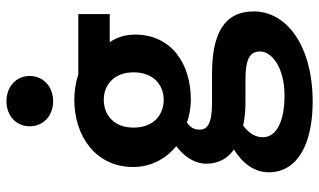

<svg xmlns="http://www.w3.org/2000/svg" viewBox="-212 -536 965 580"><g transform="rotate(-90 270.0 -245.5)"><path d="M181 7C200 11 223 14 250 14H319C378 14 405 25 405 58C405 95 354 132 272 132C191 132 146 106 146 67C146 46 155 27 181 7ZM253 217C420 217 526 140 526 39C526 -50 459 -87 338 -87H248C186 -87 169 -102 169 -124C169 -142 175 -151 190 -163C211 -155 237 -151 259 -151C369 -151 456 -210 456 -320C456 -350 447 -376 433 -396H518V-491H335C315 -498 288 -503 259 -503C150 -503 56 -439 56 -325C56 -268 85 -222 119 -195C92 -175 66 -143 66 -104C66 -65 84 -38 109 -21C66 6 40 42 40 84C40 175 132 217 253 217ZM175 -324C175 -382 212 -414 259 -414C306 -414 342 -381 342 -324C342 -265 305 -233 259 -233C212 -233 175 -265 175 -324ZM331 -638C331 -679 298 -708 255 -708C211 -708 179 -679 179 -638C179 -596 211 -567 255 -567C298 -567 331 -596 331 -638Z"/></g></svg>

Font: Falling Sky
Style: Med
Weight: 500
Designer: Paul D. Hunt
Foundry: Adobe Systems Incorporated
Version: Version 1.02